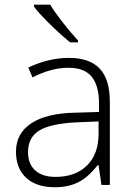

<svg xmlns="http://www.w3.org/2000/svg" viewBox="-20 -786 570 816"><path d="M411.1 0 398.9 -84H395Q355 -32.7 312.7 -11.5Q270.5 9.8 212.9 9.8Q134.8 9.8 91.3 -30.3Q47.9 -70.3 47.9 -141.1Q47.9 -218.8 112.5 -261.7Q177.2 -304.7 299.8 -307.1L400.9 -310.1V-345.2Q400.9 -420.9 370.1 -459.5Q339.4 -498 271 -498Q197.3 -498 118.2 -457L100.1 -499Q187.5 -540 272.9 -540Q360.4 -540 403.6 -494.6Q446.8 -449.2 446.8 -353V0ZM215.8 -34.2Q300.8 -34.2 349.9 -82.8Q398.9 -131.3 398.9 -217.8V-270L306.2 -266.1Q194.3 -260.7 146.7 -231.2Q99.1 -201.7 99.1 -139.2Q99.1 -89.4 129.6 -61.8Q160.2 -34.2 215.8 -34.2ZM311.5 -606H277.8Q231 -644.5 185.8 -689.7Q140.6 -734.9 124.5 -757.8V-766.1H193.8Q206.5 -742.7 241.9 -696.8Q277.3 -650.9 311.5 -613.8Z"/></svg>

Font: TypoPRO Open Sans
Style: Regular
Weight: 300
Foundry: Ascender Corporation
Version: Version 1.10